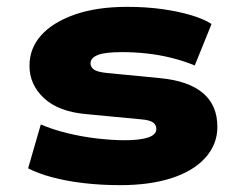

<svg xmlns="http://www.w3.org/2000/svg" viewBox="-20 -529 699 560"><path d="M331 11Q274 11 223.5 5Q173 -1 132 -12Q91 -23 62 -38L99 -166Q134 -151 177 -140.5Q220 -130 264 -125Q308 -120 344 -120Q388 -120 412 -128Q436 -136 436 -153Q436 -165 426 -172Q416 -179 391 -181L233 -196Q151 -203 108.5 -242.5Q66 -282 66 -337Q66 -388 100 -426Q134 -464 198 -486.5Q262 -509 351 -509Q406 -509 452.5 -502.5Q499 -496 536.5 -485Q574 -474 597 -459L548 -338Q517 -351 481 -360Q445 -369 408.5 -373Q372 -377 336 -377Q286 -377 265 -368.5Q244 -360 244 -344Q244 -334 253.5 -326.5Q263 -319 293 -316L448 -301Q530 -293 572 -257.5Q614 -222 614 -159Q614 -108 579 -69Q544 -30 480.5 -9.5Q417 11 331 11Z"/></svg>

Font: Nunito Sans 10pt Expanded Black
Style: Regular
Weight: 900
Width: 7
Designer: Vernon Adams
Foundry: Vernon Adams
Version: Version 3.101;gftools[0.9.27]